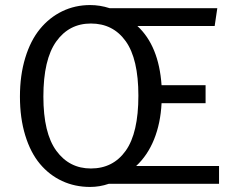

<svg xmlns="http://www.w3.org/2000/svg" viewBox="-20 -720 931 752"><path d="M837.9 -69.8V0H405.8Q370.1 12.2 333 12.2Q273.4 12.2 223.4 -11Q173.3 -34.2 136.5 -78.1Q99.6 -122.1 78.9 -189.7Q58.1 -257.3 58.1 -341.8Q58.1 -425.3 78.9 -493.4Q99.6 -561.5 136.5 -606.4Q173.3 -651.4 223.6 -675.8Q273.9 -700.2 333 -700.2Q371.6 -700.2 409.2 -688H831.1L820.8 -618.2H518.1Q602.1 -540.5 612.8 -386.2H785.2V-315.9H612.8Q608.9 -237.3 583.5 -174.3Q558.1 -111.3 513.2 -69.8ZM149.9 -341.8Q149.9 -198.7 200.7 -129.4Q251.5 -60.1 335.9 -60.1Q422.9 -60.1 472.4 -129.6Q522 -199.2 522 -345.2Q522 -489.3 472.4 -558.6Q422.9 -627.9 335.9 -627.9Q250.5 -627.9 200.2 -557.4Q149.9 -486.8 149.9 -341.8Z"/></svg>

Font: Fira Sans Book
Style: Regular
Weight: 350
Designer: Carrois Corporate & Edenspiekermann AG
Foundry: Carrois Corporate GbR & Edenspiekermann AG
Version: Version 4.203;PS 004.203;hotconv 1.0.88;makeotf.lib2.5.64775